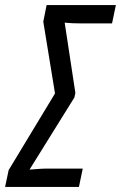

<svg xmlns="http://www.w3.org/2000/svg" viewBox="-61 -734 475 754"><path d="M-41 0H249L264 -72H126C104 -72 81 -70 55 -68L231 -351L235 -369L193 -645C213 -643 232 -642 262 -642H379L394 -714H122L109 -649L155 -367L-27 -66Z"/></svg>

Font: Noto Sans ExtraCondensed
Style: Italic
Weight: 400
Width: 2
Italic angle: -12°
Designer: Monotype Design Team
Foundry: Monotype Imaging Inc.
Version: Version 2.013